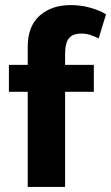

<svg xmlns="http://www.w3.org/2000/svg" viewBox="-20 -735 437 755"><path d="M258 -715Q297 -715 333.5 -705Q370 -695 397 -679L368 -584Q352 -592 335.5 -597.5Q319 -603 299 -603Q267 -603 251.5 -585Q236 -567 236 -523V-480H349V-374H236V0H89V-374H15V-480H89V-551Q89 -632 136 -673.5Q183 -715 258 -715Z"/></svg>

Font: Mukta Malar ExtraBold
Style: Regular
Weight: 800
Designer: Aadarsh Rajan, Girish Dalvi, Yashodeep Gholap
Foundry: Ek Type
Version: Version 2.538;PS 1.000;hotconv 16.6.51;makeotf.lib2.5.65220;